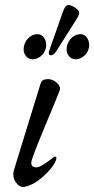

<svg xmlns="http://www.w3.org/2000/svg" viewBox="-20 -730 375 764"><path d="M184 -510C192 -511 200 -519 205 -528L281 -648C291 -664 296 -674 295 -680C293 -695 261 -712 251 -710C241 -709 235 -696 230 -682L176 -529C172 -519 174 -510 182 -510C182 -510 183 -510 184 -510ZM109 -494C139 -494 164 -521 164 -551C164 -572 151 -594 130 -594C98 -594 74 -565 74 -533C74 -513 89 -494 109 -494ZM280 -494C310 -494 335 -521 335 -551C335 -572 322 -594 301 -594C269 -594 245 -565 245 -533C245 -513 260 -494 280 -494ZM69 14C119 14 190 -57 202 -91C206 -102 206 -107 197 -107C196 -107 188 -100 177 -92C161 -80 138 -64 125 -64C111 -64 99 -70 107 -95C126 -155 204 -331 218 -372C224 -391 195 -415 174 -415C151 -415 146 -410 141 -396L36 -55C23 -13 56 14 69 14Z"/></svg>

Font: EB Garamond
Style: Italic
Weight: 400
Italic angle: -17.2°
Designer: Georg Duffner and Octavio Pardo
Foundry: Georg Duffner
Version: Version 1.000;PS 001.000;hotconv 1.0.88;makeotf.lib2.5.64775